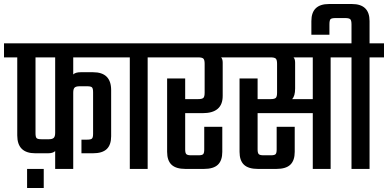

<svg xmlns="http://www.w3.org/2000/svg" viewBox="-40 -842 1934 957"><path d="M574 -556H325V-471Q336 -482 362 -482H424Q514 -482 514 -393V-163Q514 -120 492 -99Q470 -78 423 -78H366V-146H395Q413 -146 418.5 -151.5Q424 -157 424 -175V-382Q424 -401 418.5 -406.5Q413 -412 395 -412H357Q339 -412 332 -405.5Q325 -399 325 -380V0H235V-89Q224 -78 199 -78H136Q46 -78 46 -167V-556H-20V-626H574ZM235 -180V-556H137V-178Q137 -159 142.5 -153.5Q148 -148 166 -148H204Q221 -148 228 -155Q235 -162 235 -180ZM95 95V0H178V95Z M768 -626V-556H696V0H607V-556H535V-626Z M1130 -626V-556H1062Q1070 -548 1070 -530V-364Q1070 -278 970 -278H883V-97Q883 -79 889 -73.5Q895 -68 912 -68H950Q967 -68 972.5 -73.5Q978 -79 978 -97V-210H1068V-85Q1068 -42 1046 -21Q1024 0 976 0H885Q837 0 815 -21Q793 -42 793 -85V-451H883V-348H948Q967 -348 973.5 -354Q980 -360 980 -380V-524Q980 -544 973.5 -550Q967 -556 948 -556H729V-626Z M1680 -626V-556H1608V0H1519V-278H1244V-97Q1244 -79 1250 -73.5Q1256 -68 1273 -68H1311Q1328 -68 1333.5 -73.5Q1339 -79 1339 -97V-210H1429V-85Q1429 -42 1407 -21Q1385 0 1337 0H1246Q1198 0 1176 -21Q1154 -42 1154 -85V-451H1244V-348H1309Q1328 -348 1334.5 -354Q1341 -360 1341 -380V-524Q1341 -544 1334.5 -550Q1328 -556 1309 -556H1090V-626ZM1519 -348V-556H1423Q1431 -548 1431 -530V-401Q1431 -363 1416 -348Z M1874 -626V-556H1802V0H1712V-556H1640V-626H1712V-720Q1712 -740 1706 -746Q1700 -752 1680 -752H1634Q1613 -752 1607.5 -746.5Q1602 -741 1602 -720V-669H1512V-737Q1512 -822 1600 -822H1714Q1802 -822 1802 -737V-626Z"/></svg>

Font: Teko Regular
Style: Regular
Weight: 400
Designer: Manushi Parikh, Jonny Pinhorn
Foundry: Indian Type Foundry
Version: Version 1.105;PS 1.0;hotconv 1.0.78;makeotf.lib2.5.61930; tt